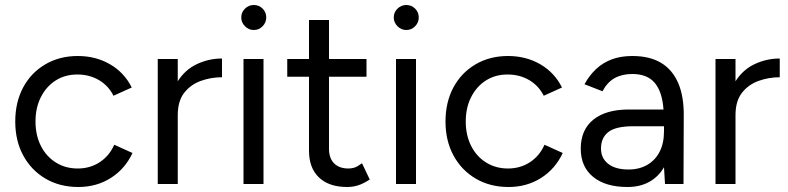

<svg xmlns="http://www.w3.org/2000/svg" viewBox="-20 -736 3150 768"><path d="M293 12Q219 12 162 -21.5Q105 -55 73 -114Q41 -173 41 -250Q41 -327 72.5 -386Q104 -445 161 -478.5Q218 -512 291 -512Q363 -512 420 -479Q477 -446 507 -386L434 -353Q414 -393 376 -415.5Q338 -438 289 -438Q240 -438 202.5 -414Q165 -390 143.5 -347.5Q122 -305 122 -250Q122 -195 143.5 -152.5Q165 -110 203.5 -86Q242 -62 291 -62Q340 -62 378.5 -87Q417 -112 437 -157L510 -124Q480 -60 423 -24Q366 12 293 12Z M611 0V-500H691V-411Q721 -458 768.5 -480Q816 -502 868 -502V-427Q824 -427 783.5 -412.5Q743 -398 717 -365Q691 -332 691 -275V0Z M954 0V-500H1034V0ZM995 -616Q975 -616 960 -631Q945 -646 945 -666Q945 -687 960 -701.5Q975 -716 995 -716Q1016 -716 1030.5 -701.5Q1045 -687 1045 -666Q1045 -646 1030.5 -631Q1016 -616 995 -616Z M1369 12Q1296 12 1256 -26Q1216 -64 1216 -133V-429H1129V-500H1216V-656H1296V-500H1446V-429H1296V-141Q1296 -103 1316.5 -82.5Q1337 -62 1374 -62Q1386 -62 1397.5 -65.5Q1409 -69 1428 -83L1459 -18Q1433 -1 1412 5.5Q1391 12 1369 12Z M1564 0V-500H1644V0ZM1605 -616Q1585 -616 1570 -631Q1555 -646 1555 -666Q1555 -687 1570 -701.5Q1585 -716 1605 -716Q1626 -716 1640.5 -701.5Q1655 -687 1655 -666Q1655 -646 1640.5 -631Q1626 -616 1605 -616Z M2014 12Q1940 12 1883 -21.5Q1826 -55 1794 -114Q1762 -173 1762 -250Q1762 -327 1793.5 -386Q1825 -445 1882 -478.5Q1939 -512 2012 -512Q2084 -512 2141 -479Q2198 -446 2228 -386L2155 -353Q2135 -393 2097 -415.5Q2059 -438 2010 -438Q1961 -438 1923.5 -414Q1886 -390 1864.5 -347.5Q1843 -305 1843 -250Q1843 -195 1864.5 -152.5Q1886 -110 1924.5 -86Q1963 -62 2012 -62Q2061 -62 2099.5 -87Q2138 -112 2158 -157L2231 -124Q2201 -60 2144 -24Q2087 12 2014 12Z M2490 12Q2402 12 2352.5 -28.5Q2303 -69 2303 -141Q2303 -217 2353.5 -257.5Q2404 -298 2495 -298H2634Q2629 -369 2599 -404.5Q2569 -440 2509 -440Q2468 -440 2438.5 -423.5Q2409 -407 2390 -371L2318 -399Q2337 -434 2364 -459.5Q2391 -485 2427 -498.5Q2463 -512 2509 -512Q2579 -512 2624.5 -484.5Q2670 -457 2693 -403.5Q2716 -350 2715 -271L2714 0H2640L2636 -67Q2614 -29 2577 -8.5Q2540 12 2490 12ZM2494 -58Q2537 -58 2569 -76.5Q2601 -95 2618.5 -129Q2636 -163 2636 -211V-231H2513Q2443 -231 2413.5 -208Q2384 -185 2384 -142Q2384 -103 2413 -80.5Q2442 -58 2494 -58Z M2842 0V-500H2922V-411Q2952 -458 2999.5 -480Q3047 -502 3099 -502V-427Q3055 -427 3014.5 -412.5Q2974 -398 2948 -365Q2922 -332 2922 -275V0Z"/></svg>

Font: Figtree Light
Style: Regular
Weight: 400
Version: Version 2.002